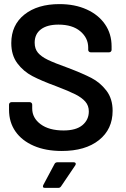

<svg xmlns="http://www.w3.org/2000/svg" viewBox="-20 -728 615 936"><path d="M24 -193V-218Q24 -223 27.5 -226.5Q31 -230 36 -230H125Q130 -230 133.5 -226.5Q137 -223 137 -218V-199Q137 -153 178 -122.5Q219 -92 290 -92Q351 -92 382 -118Q413 -144 413 -185Q413 -213 396 -232.5Q379 -252 347.5 -268Q316 -284 253 -308Q182 -334 138 -357Q94 -380 64.5 -419.5Q35 -459 35 -518Q35 -606 99 -657Q163 -708 270 -708Q345 -708 402.5 -682Q460 -656 492 -609.5Q524 -563 524 -502V-485Q524 -480 520.5 -476.5Q517 -473 512 -473H422Q417 -473 413.5 -476.5Q410 -480 410 -485V-496Q410 -543 371.5 -575.5Q333 -608 265 -608Q210 -608 179.5 -585Q149 -562 149 -520Q149 -490 165 -471Q181 -452 213 -436.5Q245 -421 312 -397Q383 -370 425.5 -348Q468 -326 498.5 -286.5Q529 -247 529 -188Q529 -98 462.5 -45Q396 8 281 8Q203 8 145 -17Q87 -42 55.5 -87Q24 -132 24 -193ZM261 63H339Q346 63 348.5 67.5Q351 72 347 78L278 180Q273 188 264 188H199Q192 188 190 184Q188 180 191 174L246 71Q250 63 261 63Z"/></svg>

Font: Barlow SemiBold
Style: Regular
Weight: 600
Designer: Jeremy Tribby
Foundry: Tribby Type
Version: Version 1.422